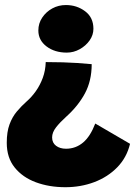

<svg xmlns="http://www.w3.org/2000/svg" viewBox="-20 -572 558 781"><path d="M166 -319.5Q205.5 -319.5 235.5 -318.5Q265.5 -317.5 293.2 -315.8Q321 -314 353 -311Q353 -243.5 325.5 -192.2Q298 -141 249.5 -97.5Q224 -74.5 208 -54Q192 -33.5 192 -13Q192 9 208 21Q224 33 248.5 33Q268.5 33 286 26.5Q303.5 20 318.2 7.5Q333 -5 345.2 -24.2Q357.5 -43.5 367.5 -69.5L509 13Q495.5 69 457 108.5Q418.5 148 363.5 168.8Q308.5 189.5 246 189.5Q180 189.5 126 169.5Q72 149.5 39.8 109.5Q7.5 69.5 7.5 9Q7.5 -36 18.8 -66.2Q30 -96.5 48.8 -118.8Q67.5 -141 89 -160Q108.5 -177 125.8 -201.2Q143 -225.5 154 -255.2Q165 -285 166 -319.5ZM248 -551.5Q292.5 -551.5 326.2 -526.2Q360 -501 360 -455Q360 -429.5 344.5 -407.5Q329 -385.5 304.2 -371.8Q279.5 -358 251.5 -358Q202.5 -358 169.2 -383.2Q136 -408.5 136 -448Q136 -477 151.8 -500.5Q167.5 -524 192.8 -537.8Q218 -551.5 248 -551.5Z"/></svg>

Font: Grandstander Thin ExtraBold
Style: Regular
Weight: 800
Version: Version 1.200